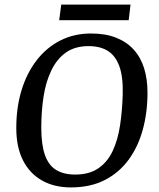

<svg xmlns="http://www.w3.org/2000/svg" viewBox="-20 -806 692 837"><path d="M289 11Q216 11 162.5 -19.5Q109 -50 80 -107.5Q51 -165 51 -248Q51 -338 74 -413Q97 -488 140 -543.5Q183 -599 243 -629.5Q303 -660 377 -660Q440 -660 486.5 -641.5Q533 -623 563.5 -589Q594 -555 608.5 -507.5Q623 -460 623 -402Q623 -316 602.5 -241Q582 -166 540.5 -109.5Q499 -53 436.5 -21Q374 11 289 11ZM308 -45Q369 -45 409 -72.5Q449 -100 471.5 -148.5Q494 -197 503.5 -260.5Q513 -324 515 -395Q517 -472 500 -518Q483 -564 449.5 -584.5Q416 -605 366 -605Q307 -605 267.5 -577Q228 -549 204 -499.5Q180 -450 170 -386Q160 -322 160 -249Q160 -175 176 -130Q192 -85 225 -65Q258 -45 308 -45ZM238 -718 247 -786H549L541 -718Z"/></svg>

Font: Faustina Medium
Style: Italic
Weight: 500
Italic angle: -8°
Designer: Alfonso Garcia
Foundry: http://www.omnibus-type.com
Version: Version 1.200